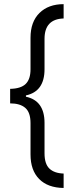

<svg xmlns="http://www.w3.org/2000/svg" viewBox="-20 -765 373 943"><path d="M198.7 -11.7Q198.7 40 222.7 63Q246.6 85.9 292.5 87.4V158.2Q214.8 157.2 172.4 114.3Q129.9 71.3 129.9 -6.3V-160.2Q129.9 -212.9 104.2 -235.1Q78.6 -257.3 29.8 -257.3V-328.6Q82.5 -329.6 106.2 -352.8Q129.9 -376 129.9 -424.8V-579.6Q129.9 -657.7 173.8 -701.2Q217.8 -744.6 292.5 -744.6V-674.3Q198.7 -671.4 198.7 -574.2V-424.8Q198.7 -315.9 107.4 -296.4V-290Q198.7 -270.5 198.7 -161.6Z"/></svg>

Font: XL-Viking
Style: Regular
Weight: 400
Foundry: Ascender Corporation
Version: Version 1.10 March 23, 2015